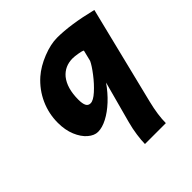

<svg xmlns="http://www.w3.org/2000/svg" viewBox="-197 -654 1041 1041"><g transform="rotate(-45 323.5 -133.5)"><path d="M349.1 91.8 413.6 -146.5Q381.3 -100.1 342.8 -64.2Q304.2 -28.3 265.4 -8.1Q226.6 12.2 194.3 12.2Q166 12.2 137.9 -11.7Q109.9 -35.6 92 -78.6Q74.2 -121.6 74.2 -176.8Q74.2 -247.6 102.8 -310.8Q131.3 -374 184.6 -421.4Q226.6 -458 287.4 -482.2Q348.1 -506.3 397.9 -506.3Q498.5 -506.3 647 -469.7L507.8 94.2Q487.3 177.2 487.3 238.3H327.1Q327.1 211.4 332.8 171.1Q338.4 130.9 349.1 91.8ZM378.4 -367.7Q317.9 -367.7 280.8 -323.7Q241.7 -274.9 241.7 -187Q241.7 -156.7 249.3 -141.4Q256.8 -126 274.9 -126Q296.4 -126 329.6 -156Q362.8 -186 393.6 -226.1Q424.3 -266.1 435.5 -290.5L451.2 -354Q443.4 -359.4 417.7 -363.5Q392.1 -367.7 378.4 -367.7Z"/></g></svg>

Font: Lesson One Extra
Style: Italic
Weight: 800
Italic angle: -14°
Designer: But Ko, Victor Gaultney, Annie Olsen, Julie Remington, Don Collingsworth, Eric Hays, Becca Hirsbrunner
Version: Version 1.100